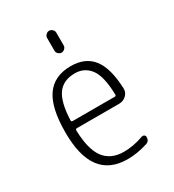

<svg xmlns="http://www.w3.org/2000/svg" viewBox="-180 -837 860 950"><g transform="rotate(-30 250.0 -362.5)"><path d="M275.4 -709V-635.7Q275.4 -626 267.1 -618.2Q258.8 -610.4 249 -610.4Q239.3 -610.4 231 -618.2Q222.7 -626 222.7 -635.7V-709Q222.7 -719.7 231 -727.5Q239.3 -735.4 249 -735.4Q258.8 -735.4 267.1 -727.5Q275.4 -719.7 275.4 -709ZM253.9 -489.3Q187.5 -489.3 155.3 -444.8Q123 -400.4 119.1 -297.9Q119.1 -290 127 -290H367.2Q375 -290 375 -298.8Q372.1 -405.3 339.8 -447.3Q307.6 -489.3 253.9 -489.3ZM268.6 9.8Q66.4 9.8 67.4 -259.8Q67.4 -399.4 113.3 -464.8Q159.2 -530.3 253.9 -530.3Q335.9 -530.3 378.4 -476.6Q420.9 -422.9 425.8 -304.7Q426.8 -281.2 409.7 -265.1Q392.6 -249 369.1 -249H127Q119.1 -249 119.1 -240.2Q122.1 -130.9 159.7 -81.1Q197.3 -31.2 271.5 -31.2Q326.2 -31.2 382.8 -51.8Q390.6 -54.7 397.5 -50.8Q404.3 -46.9 404.3 -39.1Q404.3 -14.6 382.8 -8.8Q325.2 9.8 268.6 9.8Z"/></g></svg>

Font: Rounded Mgen+ 1mn light
Style: Regular
Weight: 200
Designer: [Source Han Sans]
Ryoko NISHIZUKA  (kana & ideographs); Paul D. Hunt (Latin, Greek & Cyrillic); Wenlong ZHANG  (bopomofo
Version: Version 1.059.20150602